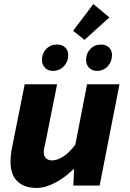

<svg xmlns="http://www.w3.org/2000/svg" viewBox="-20 -916 640 948"><path d="M162 12Q100 12 66 -20.5Q32 -53 32 -118Q32 -152 40 -190L102 -500H262L204 -210Q201 -196 198.5 -185.5Q196 -175 196 -166Q196 -145 207 -134.5Q218 -124 238 -124Q263 -124 293 -143.5Q323 -163 352 -202L410 -500H570L472 0H342L346 -80H342Q325 -63 303.5 -46.5Q282 -30 258.5 -17Q235 -4 210.5 4Q186 12 162 12ZM241 -566Q217 -566 202 -581.5Q187 -597 187 -620Q187 -652 208 -674Q229 -696 261 -696Q287 -696 302 -681.5Q317 -667 317 -644Q317 -612 295.5 -589Q274 -566 241 -566ZM459 -566Q435 -566 420 -581.5Q405 -597 405 -620Q405 -652 426 -674Q447 -696 479 -696Q503 -696 518 -681.5Q533 -667 533 -644Q533 -612 512 -589Q491 -566 459 -566ZM397 -719 341 -764 441 -896 520 -830Z"/></svg>

Font: Source Code Pro Black
Style: Italic
Weight: 900
Italic angle: -11°
Monospace: yes
Designer: Paul D. Hunt, Teo Tuominen
Foundry: Adobe Systems Incorporated
Version: Version 1.050;PS 1.000;hotconv 16.6.51;makeotf.lib2.5.65220